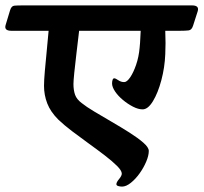

<svg xmlns="http://www.w3.org/2000/svg" viewBox="-86 -626 754 711"><path d="M-65 -534 -49 -587Q-44 -604 -33 -605Q-22 -606 0 -606H625Q653 -606 646 -584L629 -531Q624 -515 613 -513.5Q602 -512 580 -512H526Q528 -464 526 -425Q524 -376 511.5 -329Q499 -282 480.5 -251.5Q462 -221 442 -221Q426 -221 406.5 -231Q387 -241 369 -256Q351 -271 340 -287.5Q329 -304 329 -317Q329 -325 331 -330.5Q333 -336 337 -336Q342 -336 352 -329Q362 -322 374 -322Q384 -322 396 -339.5Q408 -357 418 -386Q428 -415 431 -449Q433 -468 433.5 -483.5Q434 -499 435 -512H207Q202 -469 197 -427.5Q192 -386 189 -356Q186 -326 186 -315Q186 -292 192 -275Q198 -258 217 -244Q233 -231 263 -213Q293 -195 327.5 -175Q362 -155 393.5 -135Q425 -115 445 -97.5Q465 -80 465 -67Q465 -50 455.5 -27.5Q446 -5 431 16Q416 37 398.5 51Q381 65 366 65Q359 65 352 63Q345 61 345 56Q345 49 355 37Q365 25 365 17Q365 6 347.5 -11.5Q330 -29 302 -50.5Q274 -72 242 -95Q210 -118 180.5 -140.5Q151 -163 130 -183Q101 -212 89 -243Q77 -274 77 -308Q77 -328 80 -362.5Q83 -397 87 -437Q91 -477 94 -512H-44Q-72 -512 -65 -534Z"/></svg>

Font: Alkatra
Style: Regular
Weight: 400
Designer: Suman Bhandary
Version: Version 1.100;gftools[0.9.22]